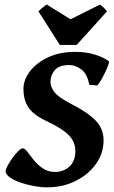

<svg xmlns="http://www.w3.org/2000/svg" viewBox="-20 -806 498 840"><path d="M456.1 -538.1Q459 -536.1 453.4 -520.8Q447.8 -505.4 438.2 -485.8Q428.7 -466.3 419.2 -450.7Q409.7 -435.1 404.8 -432.1L370.6 -435.1Q361.8 -482.4 336.2 -502Q310.5 -521.5 283.2 -521.5Q238.8 -521.5 219.7 -499Q200.7 -476.6 200.7 -446.8Q200.7 -427.2 217.3 -404.1Q233.9 -380.9 293.5 -350.1Q364.3 -314 398.7 -278.3Q433.1 -242.7 433.1 -191.9Q433.1 -135.7 400.1 -89.1Q367.2 -42.5 311 -14.4Q254.9 13.7 185.1 13.7Q158.7 13.7 127.4 7.8Q96.2 2 68.1 -7.8Q40 -17.6 22.2 -30.5Q4.4 -43.5 4.4 -57.1Q4.4 -64.5 12.9 -80.6Q21.5 -96.7 34.2 -114.5Q46.9 -132.3 59.6 -144.8Q72.3 -157.2 80.1 -157.2Q88.4 -157.2 99.9 -141.6Q111.3 -126 127.9 -105.5Q144.5 -85 167.5 -69.3Q190.4 -53.7 220.7 -53.7Q257.3 -53.7 283.4 -77.1Q309.6 -100.6 309.6 -145Q309.6 -186 280 -215.6Q250.5 -245.1 182.1 -276.9Q123 -305.2 102.8 -338.4Q82.5 -371.6 82.5 -416.5Q82.5 -456.1 110.6 -493.4Q138.7 -530.8 189.7 -554.9Q240.7 -579.1 309.1 -579.1Q357.4 -579.1 396 -566.9Q434.6 -554.7 456.1 -538.1ZM447.8 -755.9 315.4 -609.4H241.7L148.4 -755.9Q155.3 -763.7 166.3 -772.7Q177.2 -781.7 184.6 -786.1L288.6 -721.7L417.5 -786.1Q422.9 -782.2 432.9 -773.2Q442.9 -764.2 447.8 -755.9Z"/></svg>

Font: Dai Banna SIL
Style: Bold Italic
Weight: 700
Italic angle: -11°
Designer: Victor Gaultney
Foundry: SIL International
Version: Version 4.000